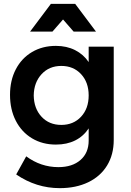

<svg xmlns="http://www.w3.org/2000/svg" viewBox="-20 -777 682 996"><path d="M570 -535V-51Q570 25 535.5 81.5Q501 138 437.5 168.5Q374 199 290 199Q168 199 64 128L116 34Q192 90 283 90Q355 90 397.5 53Q440 16 440 -48V-111Q413 -70 370 -48.5Q327 -27 270 -27Q200 -27 146 -59.5Q92 -92 62 -150.5Q32 -209 32 -285Q32 -360 62 -417.5Q92 -475 146 -507Q200 -539 270 -539Q326 -539 369.5 -517Q413 -495 440 -455V-535ZM440 -282Q440 -350 400.5 -392.5Q361 -435 298 -435Q235 -435 195.5 -392Q156 -349 155 -282Q156 -214 195.5 -171.5Q235 -129 298 -129Q361 -129 400.5 -171.5Q440 -214 440 -282ZM478 -613H362L307 -676L252 -613H136L244 -757H370Z"/></svg>

Font: Montserrat Medium
Style: Regular
Weight: 500
Designer: Julieta Ulanovsky
Foundry: Julieta Ulanovsky
Version: Version 6.001